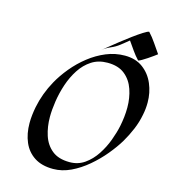

<svg xmlns="http://www.w3.org/2000/svg" viewBox="-144 -1103 1112 1261"><g transform="rotate(15 411.5 -473.0)"><path d="M335 43.9Q257.8 43.9 207.5 11.2Q157.2 -21.5 132.8 -78.4Q108.4 -135.3 108.4 -208Q108.4 -235.8 111.6 -263.4Q114.7 -291 120.1 -318.4Q139.6 -415 189 -504.4Q218.8 -558.1 262 -610.4Q305.2 -662.6 358.9 -704.8Q412.6 -747.1 473.6 -772.2Q534.7 -797.4 600.1 -797.4Q673.3 -797.4 722.9 -760.5Q772.5 -723.6 797.6 -664.3Q822.8 -605 822.8 -537.6Q822.8 -516.1 820.6 -494.9Q818.4 -473.6 814 -452.6Q804.2 -400.9 783.2 -350.8Q762.2 -300.8 735.4 -255.4Q706.5 -207 663.3 -154.8Q620.1 -102.5 566.9 -57.4Q513.7 -12.2 454.6 15.9Q395.5 43.9 335 43.9ZM502 -722.7Q439.9 -722.7 394 -692.9Q348.1 -663.1 316.2 -614Q284.2 -564.9 264.6 -506.3Q245.1 -447.8 236.1 -388.7Q227.1 -329.6 227.1 -281.2Q227.1 -214.8 245.8 -156.7Q264.6 -98.6 308.6 -63Q352.5 -27.3 428.2 -27.3Q485.4 -27.3 529.8 -58.3Q574.2 -89.4 606.4 -138.2Q638.7 -187 658.9 -241.7Q679.2 -296.4 689 -343.8Q695.3 -375 699 -407.2Q702.6 -439.5 702.6 -471.7Q702.6 -536.6 683.1 -594Q663.6 -651.4 619.6 -687Q575.7 -722.7 502 -722.7ZM807.1 -862.3Q799.8 -856.4 783.9 -845Q768.1 -833.5 749.3 -821Q730.5 -808.6 714.6 -799.3Q698.7 -790 690.9 -788.6Q666.5 -814.5 646.2 -843.8Q626 -873 605.5 -901.9Q592.8 -891.6 579.6 -880.9Q566.4 -870.1 553.2 -859.9Q526.4 -838.9 494.9 -825.7Q463.4 -812.5 437 -790.5Q450.2 -801.3 478 -824Q505.9 -846.7 540.8 -874.3Q575.7 -901.9 610.6 -927.5Q645.5 -953.1 672.9 -970.7Q700.2 -988.3 712.4 -990.2Q739.7 -960.9 762 -927.7Q784.2 -894.5 807.1 -862.3Z"/></g></svg>

Font: Lugrasimo
Style: Regular
Weight: 400
Designer: The DocRepair Project, Astigmatic (AOETI)
Foundry: Google
Version: Version 1.001